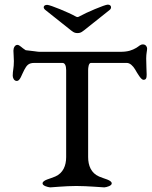

<svg xmlns="http://www.w3.org/2000/svg" viewBox="-20 -808 656 830"><path d="M184 -787C175 -787 169 -783 169 -777C169 -773 171 -769 176 -765L274 -687C294 -671 300 -665 315 -665C330 -665 336 -671 356 -687L454 -765C459 -769 460 -773 460 -777C460 -783 455 -788 446 -788C433 -788 351 -753 325 -738C316 -733 314 -733 305 -738C279 -753 197 -787 184 -787ZM266 -505V-129C266 -92 253 -60 219 -45C197 -35 164 -30 164 -15C164 -5 186 1 197 2C204 2 263 -4 310 -4C358 -4 424 2 431 2C442 1 463 -5 463 -15C463 -30 430 -35 408 -45C374 -60 361 -92 361 -129V-505C361 -515 363 -536 373 -536H528C542 -536 555 -523 564 -508C575 -489 590 -463 600 -463C612 -463 614 -471 614 -486C614 -497 612 -531 612 -555C612 -577 616 -589 616 -598C616 -606 610 -616 598 -616C586 -616 581 -608 569 -601C551 -591 535 -584 499 -584H150C142 -584 123 -588 91 -591C73 -602 65 -614 55 -614C45 -614 38 -602 38 -589C38 -579 40 -560 40 -544C40 -512 35 -504 35 -481C35 -472 40 -458 53 -458C67 -458 74 -486 85 -506C95 -524 102 -536 128 -536H250C260 -536 266 -525 266 -505Z"/></svg>

Font: EB Garamond SC 08
Style: Regular
Weight: 400
Version: Version 0.016